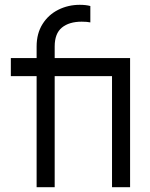

<svg xmlns="http://www.w3.org/2000/svg" viewBox="-20 -777 622 797"><path d="M132 -461H25V-536H132V-584Q132 -638 156.5 -677Q181 -716 222 -736.5Q263 -757 311 -757Q337 -757 355 -752V-684Q342 -687 319 -687Q267 -687 237 -662.5Q207 -638 207 -584V-536H520V0H445V-461H207V0H132Z"/></svg>

Font: Eudoxus Sans
Style: Regular
Weight: 400
Designer: Stijn de Vries
Foundry: tokotype
Version: Version 2.005